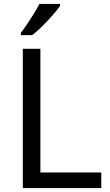

<svg xmlns="http://www.w3.org/2000/svg" viewBox="-20 -964 564 984"><path d="M97 0V-714H187V-80H499V0ZM288 -934Q276 -916 251 -887.5Q226 -859 197.5 -830.5Q169 -802 145 -784H87V-796Q102 -815 119.5 -841Q137 -867 154 -894.5Q171 -922 182 -944H288Z"/></svg>

Font: Noto Sans Multani
Style: Regular
Weight: 400
Designer: Monotype Design Team
Foundry: Monotype Imaging Inc.
Version: Version 2.002; ttfautohint (v1.8.4.7-5d5b)